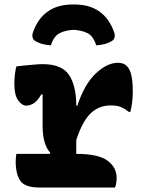

<svg xmlns="http://www.w3.org/2000/svg" viewBox="-20 -836 640 856"><path d="M308 -703Q271 -701 245.5 -688Q220 -675 207 -634Q188 -635 170 -639.5Q152 -644 136 -654Q127 -660 125 -670.5Q123 -681 127 -692Q171 -816 304 -816H312Q445 -816 489 -692Q493 -681 491 -670.5Q489 -660 480 -654Q464 -644 446 -639.5Q428 -635 409 -634Q396 -675 370.5 -688Q345 -701 308 -703ZM53 -150H202L204 -155Q170 -192 170 -275V-414L165 -416Q145 -383 128 -374Q111 -365 98 -365Q78 -365 61 -388.5Q44 -412 44 -462Q44 -483 46.5 -504.5Q49 -526 53 -540Q67 -542 89 -544Q111 -546 133 -548Q155 -550 170 -550Q256 -550 288 -501.5Q320 -453 320 -365H325Q356 -460 406.5 -508Q457 -556 506 -556Q531 -556 545 -542Q559 -529 565.5 -501Q572 -473 572 -426Q572 -401 569 -379Q566 -357 561 -337H555Q537 -351 519.5 -358.5Q502 -366 474 -366Q420 -366 383.5 -330Q347 -294 320 -212V-150Q418 -150 459 -120Q500 -90 500 -43Q500 -20 493 0H157Q91 0 70.5 -30Q50 -60 50 -116Q50 -134 53 -150Z"/></svg>

Font: Recursive Mn Csl St XBd
Style: Regular
Weight: 800
Monospace: yes
Version: Version 1.079;hotconv 1.0.112;makeotfexe 2.5.65598; ttfautoh